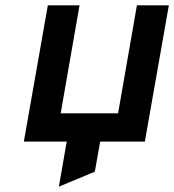

<svg xmlns="http://www.w3.org/2000/svg" viewBox="-20 -531 653 720"><path d="M69.4 0 159.4 -511H278.2L207.6 -106H422.8L493.4 -511H613.2L523.2 0ZM200.8 169 245.8 -89.8H371.6L335.6 112.8Z"/></svg>

Font: Overpass
Style: Italic
Weight: 400
Italic angle: -10°
Designer: Delve Withrington, Dave Bailey, Thomas Jockin
Foundry: Delve Fonts LLC
Version: Version 4.000